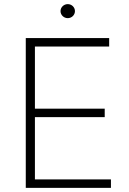

<svg xmlns="http://www.w3.org/2000/svg" viewBox="-20 -912 628 932"><path d="M105.1 0H518.5V-41.2H149.5V-343.4H488.3V-384.6H149.5V-686.1H509.9V-727.3H105.1ZM308.9 -823.9C328.1 -823.9 343.8 -839.1 343.8 -858C343.8 -876.8 328.1 -892 308.9 -892C289.8 -892 273.8 -876.8 273.8 -858C273.8 -839.1 289.8 -823.9 308.9 -823.9Z"/></svg>

Font: Karasuma Gothic
Style: Thin
Weight: 200
Designer: Rasmus Andersson / Ryoko Ishizuka
Foundry: rsms
Version: Version 1.00